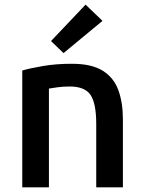

<svg xmlns="http://www.w3.org/2000/svg" viewBox="-20 -808 621 828"><path d="M76 0V-504Q111 -514 166.5 -523.5Q222 -533 290 -533Q375 -533 423 -503Q471 -473 490.5 -419Q510 -365 510 -294V0H395V-274Q395 -362 370.5 -398.5Q346 -435 280 -435Q252 -435 227.5 -431.5Q203 -428 191 -426V0ZM254 -579 200 -631 349 -788 422 -718Z"/></svg>

Font: Ubuntu Sans SemiBold
Style: Regular
Weight: 600
Designer: Dalton Maag Ltd
Foundry: Dalton Maag Ltd
Version: Version 1.006; ttfautohint (v1.8.4.7-5d5b)